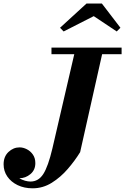

<svg xmlns="http://www.w3.org/2000/svg" viewBox="-52 -1014 694 1065"><path d="M468 -924.5 301 -839.5 281 -860 428 -994.5H513L616 -860L595.5 -839.5ZM233.5 -750H622.5V-713.5H514.5L392.5 -170Q364 -123.5 324.2 -77.2Q284.5 -31 235.2 -0.2Q186 30.5 129 30.5Q82 30.5 45.5 12.8Q9 -5 -11.5 -35Q-32 -65 -32 -102.5Q-32 -145.5 -5 -171Q22 -196.5 56.5 -196.5Q76.5 -196.5 96.8 -186.2Q117 -176 130.5 -156.5Q144 -137 144 -109Q144 -71 116.8 -48.2Q89.5 -25.5 56.5 -25.5H55Q70.5 -16 87 -11.5Q103.5 -7 117 -7Q161.5 -7 188.2 -48.8Q215 -90.5 238.5 -190L360 -713.5H233.5Z"/></svg>

Font: Bodoni* 06pt
Style: Bold Italic
Weight: 700
Italic angle: -13°
Version: Version 2.3